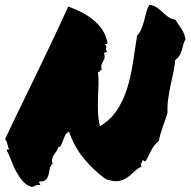

<svg xmlns="http://www.w3.org/2000/svg" viewBox="-35 -749 765 771"><path d="M176.8 -91.8Q167 -84 165 -71.8Q163.1 -59.6 160.2 -47.9Q157.2 -36.1 149.9 -27.8Q142.6 -19.5 124 -20.5Q120.1 -15.6 122.6 -14.6Q125 -13.7 127 -5.9Q113.3 -7.8 107.4 -3.9Q101.6 0 92.8 2Q70.3 -4.9 55.2 -22.9Q40 -41 28.8 -62.5Q17.6 -84 9.3 -106.4Q1 -128.9 -7.8 -145.5Q-7.8 -149.4 -4.4 -148.9Q-1 -148.4 2 -148.4Q-2.9 -158.2 -5.4 -170.4Q-7.8 -182.6 -14.6 -190.4Q13.7 -251 45.9 -316.9Q78.1 -382.8 110.8 -450.7Q143.6 -518.6 176.3 -587.4Q209 -656.2 239.3 -722.7Q266.6 -712.9 292.5 -699.7Q318.4 -686.5 339.8 -668.9Q361.3 -651.4 376.5 -628.4Q391.6 -605.5 396.5 -576.2Q394.5 -570.3 391.6 -572.3Q388.7 -574.2 386.7 -570.3Q391.6 -564.5 392.1 -562Q392.6 -559.6 391.6 -557.1Q390.6 -554.7 390.6 -550.8Q390.6 -546.9 395.5 -540Q390.6 -541 388.7 -538.6Q386.7 -536.1 381.8 -538.1Q386.7 -524.4 384.8 -516.6Q382.8 -508.8 378.9 -502.4Q375 -496.1 372.6 -488.8Q370.1 -481.4 374 -468.8Q370.1 -468.8 368.7 -467.3Q367.2 -465.8 366.2 -463.9Q365.2 -461.9 363.8 -460.4Q362.3 -459 358.4 -460Q361.3 -434.6 360.4 -408.7Q359.4 -382.8 358.4 -356Q357.4 -329.1 358.4 -300.8Q359.4 -272.5 366.2 -242.2Q408.2 -266.6 434.1 -305.7Q460 -344.7 475.1 -392.6Q490.2 -440.4 498.5 -495.1Q506.8 -549.8 515.6 -606.4Q526.4 -617.2 532.7 -632.8Q539.1 -648.4 543.5 -665Q547.9 -681.6 552.2 -698.7Q556.6 -715.8 564.5 -729.5Q582 -727.5 594.2 -719.2Q606.4 -710.9 617.2 -700.7Q627.9 -690.4 639.6 -681.6Q651.4 -672.9 668.9 -669.9Q682.6 -650.4 694.3 -632.3Q706.1 -614.3 710 -591.8Q704.1 -582 701.2 -570.3Q698.2 -558.6 694.8 -546.9Q691.4 -535.2 685.5 -525.4Q679.7 -515.6 668.9 -508.8Q666 -479.5 660.2 -454.1Q654.3 -428.7 649.4 -404.3Q644.5 -379.9 640.6 -353.5Q636.7 -327.1 637.7 -295.9Q628.9 -267.6 618.2 -237.8Q607.4 -208 602.5 -182.6Q584 -168 573.2 -146.5Q562.5 -125 550.8 -103.5Q545.9 -99.6 544.9 -102.1Q543.9 -104.5 536.1 -105.5Q537.1 -96.7 532.7 -94.2Q528.3 -91.8 533.2 -80.1Q516.6 -72.3 503.9 -59.6Q491.2 -46.9 476.1 -36.1Q460.9 -25.4 440.9 -22Q420.9 -18.6 388.7 -30.3Q340.8 -65.4 302.7 -111.3Q264.6 -157.2 242.2 -219.7Q232.4 -216.8 227.5 -207Q222.7 -197.3 218.8 -186.5Q214.8 -175.8 210.9 -167Q207 -158.2 199.2 -158.2Q197.3 -149.4 191.9 -142.1Q186.5 -134.8 181.6 -127.4Q176.8 -120.1 174.3 -111.3Q171.9 -102.5 176.8 -91.8Z"/></svg>

Font: Permanent Marker
Style: Regular
Weight: 400
Designer: Font Diner, Inc
Foundry: Font Diner, Inc
Version: Version 1.000